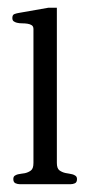

<svg xmlns="http://www.w3.org/2000/svg" viewBox="-20 -473 229 493"><path d="M126 -453.1V-54.7Q126 -40.5 132.6 -35.6Q139.2 -30.8 147.9 -28.8Q153.3 -27.8 157.7 -27.1Q162.1 -26.4 166 -25.4Q169.9 -24.4 173.8 -21.7Q177.7 -19 177.7 -13.2Q177.7 -4.9 172.4 -2.4Q167 0 161.1 0H31.2Q25.4 0 19.8 -2.4Q14.2 -4.9 14.2 -13.2Q14.2 -19.5 18.1 -22Q22 -24.4 25.9 -25.4Q29.8 -26.4 34.4 -26.9Q39.1 -27.3 43.9 -28.3Q52.7 -30.3 59.3 -35.2Q65.9 -40 65.9 -54.7V-398.4Q65.9 -405.3 61.5 -408.2Q57.1 -411.1 50.5 -412.1Q43.9 -413.1 36.6 -413.1Q29.3 -413.1 23.4 -414.6Q19.5 -415.5 15.6 -418Q11.7 -420.4 11.7 -426.8Q11.7 -435.1 17.3 -437Q22.9 -439 28.8 -439.9L104 -453.1Z"/></svg>

Font: Atsinvsda
Style: Regular
Weight: 400
Designer: Al Webster
Foundry: Al Webster and Michael Everson
Version: Version 2.000